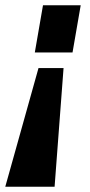

<svg xmlns="http://www.w3.org/2000/svg" viewBox="-54 -548 341 728"><path d="M-34 160 92 -290H187L153 160ZM78 -349 109 -528H252L221 -349Z"/></svg>

Font: Archivo ExtraCondensed Black
Style: Italic
Weight: 900
Width: 2
Italic angle: -10°
Designer: Hector Gatti
Foundry: Omnibus-Type
Version: Version 2.001